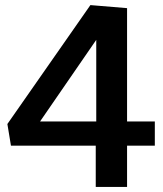

<svg xmlns="http://www.w3.org/2000/svg" viewBox="-20 -734 641 754"><path d="M356 -187 387 -162H23L9 -247L335 -714L479 -702V-234L448 -257H588V-162H448L479 -187V0H356ZM389 -257 358 -234V-644L399 -637L107 -213L83 -257Z"/></svg>

Font: Bitter Thin SemiBold
Style: Regular
Weight: 600
Version: Version 2.002